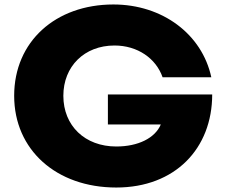

<svg xmlns="http://www.w3.org/2000/svg" viewBox="-20 -831 1016 862"><path d="M502 10.9C766.3 10.9 932.7 -164.4 932.7 -406.9H464.4V-272.3H702C676.2 -210.9 600 -173.3 502 -173.3C361.4 -173.3 264.4 -266.3 264.4 -401C264.4 -532.7 358.4 -626.7 494.1 -626.7C597 -626.7 680.2 -569.3 709.9 -484.2H928.7C887.1 -677.2 709.9 -810.9 489.1 -810.9C229.7 -810.9 43.6 -644.6 43.6 -401C43.6 -158.4 232.7 10.9 502 10.9Z"/></svg>

Font: Calandify
Style: Semi Bold
Weight: 700
Designer: Brittany Allen
Foundry: Brittany Allen
Version: Version 1.0; ttfautohint (v1.8.4.7-5d5b)